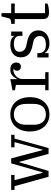

<svg xmlns="http://www.w3.org/2000/svg" viewBox="954 -1644 702 2651"><g transform="rotate(-90 1305.5 -319.0)"><path d="M60 -470H8V-516H215V-470H143L246 -80H250L375 -516H444L559 -80H563L668 -470H596V-516H769V-470H717L586 0H506L395 -405H391L270 0H190Z M1052 -37Q1089 -37 1116.5 -49.5Q1144 -62 1161.5 -84.5Q1179 -107 1187.5 -137.5Q1196 -168 1196 -204V-312Q1196 -348 1187.5 -378.5Q1179 -409 1161.5 -431.5Q1144 -454 1116.5 -466.5Q1089 -479 1052 -479Q1014 -479 987 -466.5Q960 -454 942.5 -431.5Q925 -409 916.5 -378.5Q908 -348 908 -312V-204Q908 -168 916.5 -137.5Q925 -107 942.5 -84.5Q960 -62 987 -49.5Q1014 -37 1052 -37ZM1052 12Q999 12 955 -7Q911 -26 880 -61.5Q849 -97 832 -146.5Q815 -196 815 -258Q815 -319 832 -369Q849 -419 880 -454.5Q911 -490 955 -509Q999 -528 1052 -528Q1105 -528 1149 -509Q1193 -490 1224 -454.5Q1255 -419 1272 -369Q1289 -319 1289 -258Q1289 -196 1272 -146.5Q1255 -97 1224 -61.5Q1193 -26 1149 -7Q1105 12 1052 12Z M1384 -46H1458V-451L1384 -464V-498L1538 -528V-438H1543Q1550 -454 1560.5 -470Q1571 -486 1586.5 -499Q1602 -512 1622.5 -520Q1643 -528 1670 -528Q1714 -528 1740.5 -507Q1767 -486 1767 -446Q1767 -416 1752 -399Q1737 -382 1713 -382Q1686 -382 1670 -396.5Q1654 -411 1654 -434Q1654 -454 1662.5 -466.5Q1671 -479 1682 -481V-483Q1678 -484 1672 -484.5Q1666 -485 1657 -485Q1636 -485 1615 -474.5Q1594 -464 1577.5 -447.5Q1561 -431 1550.5 -410Q1540 -389 1540 -368V-46H1634V0H1384Z M2029 12Q1982 12 1947 -7.5Q1912 -27 1901 -51H1897V0H1837V-155H1897V-134Q1897 -91 1924 -64Q1951 -37 2013 -37Q2070 -37 2101.5 -57.5Q2133 -78 2133 -123Q2133 -193 2048 -212L1988 -225Q1914 -241 1876.5 -279Q1839 -317 1839 -383Q1839 -451 1886 -489.5Q1933 -528 2012 -528Q2060 -528 2090.5 -513Q2121 -498 2131 -474H2135V-516H2195V-361H2135V-399Q2135 -479 2023 -479Q1972 -479 1943.5 -459.5Q1915 -440 1915 -398Q1915 -363 1938 -339.5Q1961 -316 2001 -307L2057 -295Q2134 -279 2172.5 -242Q2211 -205 2211 -139Q2211 -107 2198.5 -79.5Q2186 -52 2162.5 -31.5Q2139 -11 2105.5 0.5Q2072 12 2029 12Z M2460 6Q2407 6 2387 -15.5Q2367 -37 2367 -89V-467H2301V-516H2310Q2331 -516 2343.5 -519Q2356 -522 2363.5 -527.5Q2371 -533 2374.5 -541.5Q2378 -550 2381 -561L2404 -650H2449V-516H2582V-467H2449V-49H2582V-16Q2573 -11 2559.5 -7Q2546 -3 2529.5 0Q2513 3 2495 4.5Q2477 6 2460 6Z"/></g></svg>

Font: IBM Plex Serif
Style: Regular
Weight: 400
Designer: Mike Abbink, Paul van der Laan, Pieter van Rosmalen
Foundry: Bold Monday
Version: Version 3.001